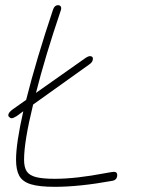

<svg xmlns="http://www.w3.org/2000/svg" viewBox="-20 -722 548 742"><path d="M433 -46Q433 -26 413 -23Q286 0 192 0Q131 0 99 -10Q67 -20 54.5 -42.5Q42 -65 42 -105Q42 -168 70 -292L44 -273Q31 -265 25 -265Q20 -265 14 -271Q12 -275 12 -277Q12 -287 30 -300L81 -336Q120 -491 185 -685Q191 -702 204 -702Q212 -702 215 -696.5Q218 -691 215 -682Q154 -502 119 -363L312 -499Q321 -505 328 -505Q335 -505 338 -500Q339 -499 339 -495Q339 -482 325 -473L108 -318Q73 -175 73 -105Q73 -75 83.5 -59.5Q94 -44 119.5 -37.5Q145 -31 192 -31Q273 -31 388 -53Q415 -58 420 -58Q433 -58 433 -46Z"/></svg>

Font: Mali ExtraLight
Style: Italic
Weight: 275
Italic angle: -10°
Version: Version 1.000; ttfautohint (v1.6)